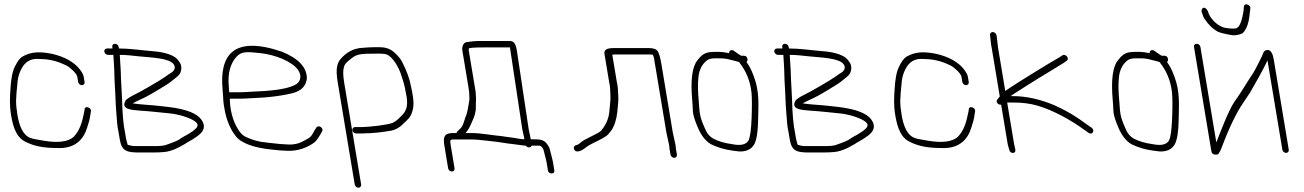

<svg xmlns="http://www.w3.org/2000/svg" viewBox="-20 -708 6104 899"><path d="M376 -324 371.8 -349C370.5 -357 365 -367.7 355.3 -381C328.9 -417.3 279.5 -443.6 223.1 -456C165.1 -467.3 125.8 -466.3 84.5 -442.7C72.6 -435.2 61.3 -420.3 50.7 -398C38.5 -375.7 31.1 -338.2 28.5 -285.5C26.7 -250.6 23.8 -217.5 32 -168C42.4 -105.5 60 -60.6 104 -42C140 -24 184.7 -15 245.9 -15C333.4 -10 371.4 -57.6 387.4 -108.5C395.3 -133.5 399.2 -142.3 403.8 -175L405.8 -187C408.9 -205.3 376.3 -214.7 376.3 -196L374.3 -184C365 -137 354.9 -99.2 324.8 -67C298.1 -43.6 249.6 -37.8 183.2 -49.5C173.7 -51.2 161 -53.4 144.5 -56.3C127.9 -59.2 115.2 -64 106.5 -70.8C81.7 -90.2 68.8 -127.3 62 -168C51.9 -228.9 54.3 -243.2 62.3 -326C64.2 -345.4 69.4 -363.9 78 -381.5C95.7 -418 122.9 -434.8 160.9 -432C200.1 -432 238.5 -424.7 271.7 -410C277.5 -407.3 284.1 -404.3 291.6 -401C303.7 -395.6 339.1 -365.4 341.8 -349L346 -324C347.3 -316.1 355.6 -309 363.5 -309C371.4 -309 377.3 -316.1 376 -324Z M540.9 -451C571.5 -451 594.7 -448.1 632.9 -444C684.9 -438.4 770.3 -436.9 792.7 -407.8C805.8 -390.8 793.9 -375 783.1 -368.4C775 -363.5 764.2 -356.4 752 -347.3C735.8 -335.2 636.2 -276.6 602.6 -261.1C586.5 -253 575.1 -245.3 568.4 -238C544.2 -196.6 592.8 -193.3 634.2 -190.1C695.9 -186.1 721.7 -181.9 775.8 -177C815.5 -173.1 862.3 -158.6 887.1 -143.7C919.1 -124.5 903.3 -108.8 879.8 -92L863.5 -81.5C850.1 -72.8 834.2 -66.6 822.2 -56.8C812 -49.8 789.9 -40.5 756 -29C746.1 -25.7 730.4 -24 708.8 -24H612.5C602.2 -24 590.7 -26 578 -30C575 -41 572 -48 570.2 -59L565.5 -87C557.8 -122.1 553.2 -174.1 551.5 -243C550.9 -271.2 546.1 -332.8 545.8 -361.5C545.5 -388.9 541.7 -425.5 540.9 -451ZM518.2 -503C509.8 -503 504.3 -496.8 505.7 -488L506.9 -481H480.9C473 -481 467.1 -473.9 468.4 -466C469.7 -458.1 478 -451 485.9 -451H510.9C511.1 -441.7 511.8 -429.3 513.1 -414C516.1 -375.8 514.9 -346.4 517.9 -304C521.3 -254.1 520.5 -226.8 524.7 -179.7C528.3 -139.6 527.6 -123.6 535.5 -87L540.9 -54.5C550.2 0.9 575.4 6 634 6H694.6C716.2 6 733.3 5.3 745.9 4C772.3 2.5 805.9 -9.7 843.8 -32.8C864.7 -47.2 876.6 -50.3 899 -67C936.1 -90.5 944.4 -117.1 923.6 -147C902.8 -176.8 853.4 -196.8 770.1 -207C751.8 -209 735.5 -210.8 721.2 -212.5C686.4 -216.6 632.6 -218.6 601.7 -224C604 -226 614 -231.3 632.6 -240C654 -248.7 684.3 -265 723.5 -289L754.5 -308C764.3 -314 773.5 -320.2 781.7 -326.5C799 -342.3 821.7 -353.1 826.8 -374.3C832.9 -399.7 826.3 -410.1 812.2 -428.5C795.4 -450.5 747.7 -463.9 703.6 -467.5C639.1 -472.8 589.4 -481 536.9 -481L535.7 -488C534.3 -496.8 526.7 -503 518.2 -503Z M1053.2 -276C1053.2 -280 1052.6 -288.8 1051.3 -302.5C1045.6 -363 1057.7 -409.7 1087.5 -442.6C1112 -468.7 1137.6 -465.7 1199.1 -459.2C1268.3 -451.9 1345.2 -420.9 1373.7 -383.1C1394.4 -355.6 1388.2 -327.7 1367.7 -314C1337.1 -294.8 1273.4 -283.4 1183.2 -280C1147.4 -278.6 1126.8 -276 1095.7 -276ZM1056.2 -246H1100.7C1132.7 -246 1154.3 -248.6 1190.6 -250C1259.3 -252.6 1350.9 -268.3 1370.5 -279L1387 -288C1405.4 -301.8 1415.4 -320.2 1416.9 -343C1415.7 -393.6 1377.2 -434.6 1299.8 -466C1068.6 -544.6 1007.5 -445.9 1022.2 -289.3C1027.2 -236.1 1022.7 -239.5 1033.7 -184.2C1045.2 -126.6 1076.7 -64.2 1112.5 -46C1141.7 -28.5 1180.9 -16.2 1239.7 -9.1C1278.7 -4.4 1307.3 -2 1325.5 -2C1361.7 -0.5 1397.6 -9 1430.9 -27.5C1462.3 -45 1466 -55.9 1481.5 -81L1487.7 -92C1498.3 -108 1471.1 -125.7 1461.5 -111L1454.3 -100C1433.4 -60.2 1432.5 -65.3 1394.5 -44.2C1377.4 -35 1355.7 -30.7 1332.7 -31.2C1309.6 -31.7 1276.3 -34.7 1232.7 -40C1192.2 -43.5 1156.2 -53.8 1123.3 -71C1115.9 -75.7 1109.2 -82 1103.2 -90C1081.6 -119.2 1067.2 -155.8 1059.8 -200C1057.4 -214.7 1056.2 -230 1056.2 -246Z M1671 156 1591.9 -319C1586 -354.3 1585.5 -379.3 1590.4 -394C1592 -403.5 1599.7 -413.9 1613.6 -425.1C1650.6 -455.1 1653.2 -457 1755 -457C1772.6 -457 1784.5 -455.5 1791.6 -452.5C1819.9 -440.6 1847.2 -392.4 1858.2 -358C1867.9 -327.9 1873.4 -315.3 1880.9 -270C1891.5 -225.5 1886.3 -192.7 1865.3 -171.5C1850.4 -156.4 1839.2 -142.9 1818.9 -132.9C1795.2 -122.9 1707 -113 1674.2 -113H1642.2C1634.3 -113 1628.4 -105.9 1629.7 -98C1631 -90.1 1639.3 -83 1647.2 -83H1679.2C1684.5 -83 1689.8 -83.3 1695 -84C1723.4 -84 1763.5 -88 1810.2 -96C1833.5 -100.5 1853.2 -112.1 1871 -131C1888.8 -146.9 1899.9 -159.9 1904.4 -169.9C1919.8 -204.8 1920.3 -232.6 1904.2 -304C1898.7 -337.2 1884.6 -376 1861.9 -420.3C1856 -431.9 1844.2 -445.9 1826.6 -462.3C1808.9 -478.8 1785.7 -487 1756.8 -487H1733.1C1721.9 -487 1707.6 -486.3 1690.2 -485L1664.2 -483C1638 -479.1 1616 -469.2 1596.6 -453.1C1556.5 -420.2 1549.4 -393.9 1561.9 -319L1641 156C1642.3 163.9 1650.6 171 1658.5 171C1666.4 171 1672.3 163.9 1671 156Z M2367.7 -516H2214.7C2205.2 -516 2187.6 -514.2 2163.4 -510.5C2149.6 -508 2142 -489 2144.8 -472L2173.1 -302C2175.7 -286.3 2177 -274.8 2177.1 -267.2C2177.2 -252.4 2179.1 -246.1 2176.7 -233.5C2172.6 -211.4 2169.7 -181.8 2159.5 -159.7C2149.5 -132.4 2149.5 -117.1 2130.2 -101.2C2122 -94.4 2117.8 -89 2117.8 -85H2098.8C2057.7 -85 2054.5 -63.2 2061 -24L2078.3 80C2079.8 88.8 2087.4 95 2095.8 95C2104.3 95 2109.8 88.8 2108.3 80L2091 -24C2086.4 -51.9 2086.6 -55 2103.8 -55H2193.8C2214.6 -55 2274.3 -47.2 2295 -45.2C2321.9 -42.5 2350.6 -36.3 2376.1 -34L2438.3 -26H2442.3C2445.8 -20.7 2450.8 -18 2457.1 -18C2463.4 -18 2467.5 -20.7 2469.3 -26H2487.3H2504.2C2516.1 -26 2524.6 -11.7 2526.6 0L2535.4 35C2537.1 41 2538.3 46 2538.9 50L2545.4 89C2547.1 99 2552.9 104 2562.9 104C2572.9 104 2577.1 99 2575.4 89L2568.9 50C2568.1 45.3 2566.9 40 2565.3 34L2556.6 0C2554.9 -10 2550.8 -20 2544.1 -30C2527.3 -55.2 2510.1 -56 2465.3 -56L2455.3 -104L2400.3 -470C2395.9 -496.6 2390 -516 2367.7 -516ZM2367.7 -486 2425.3 -104 2433.4 -67 2435.3 -56H2433.3C2414.8 -56 2394.4 -62.2 2375.3 -64C2354.2 -66 2340.1 -69.8 2313.8 -72.2C2278.5 -75.5 2230.2 -85 2188.8 -85H2159.8C2169.1 -96.1 2177.9 -109 2184 -123.8C2196.4 -154.2 2202.7 -159.6 2207.8 -193.8L2208.2 -226.5C2209.9 -244.1 2208.3 -260.2 2206.8 -280L2174.8 -472C2174.5 -474 2174.6 -476.8 2175.3 -480.5C2176 -484.2 2200.2 -486 2248.1 -486Z M3137 31C3144.9 31 3150.8 23.9 3149.5 16L3144.6 -13C3143.9 -17.7 3143.3 -23 3143 -29L3130.3 -87L3076.7 -409C3072.1 -436.5 3066.7 -455.7 3060.5 -466.6C3054.3 -477.5 3040.3 -483 3018.4 -483H2853.8C2821.8 -483 2807.2 -474.3 2810.1 -457L2832.2 -324C2837.8 -303.3 2836.5 -285.4 2838.1 -263.7C2840 -239.4 2834.5 -209.5 2833.3 -188C2830.8 -154.6 2818 -124.1 2794.9 -96.6C2789 -89.7 2772 -80.5 2747.4 -68.8C2722.9 -57.2 2706.6 -47.7 2698.5 -40.4C2690.5 -33.1 2683.1 -29 2676.4 -28C2667.1 -24.7 2664.4 -18.4 2668.3 -9C2677.4 12.8 2709 -5.8 2718.6 -14.2C2726.4 -21.1 2737.3 -28.1 2751.2 -35C2792.3 -54.5 2820.1 -69.4 2828 -79.5C2832.9 -85.8 2837.7 -91.7 2842.4 -97C2857 -118.6 2866.4 -147.5 2870.4 -183.7C2874.5 -219.9 2876 -245 2874.9 -259C2873 -282.6 2874 -301.6 2868.2 -324L2846.9 -452C2850.8 -452.7 2854.8 -453 2858.8 -453H3023.4C3028 -453 3032.4 -452.7 3036.5 -452C3038.4 -448.7 3040.2 -443.7 3042 -437L3100.3 -87L3112.8 -30C3113.2 -23.3 3113.9 -17.7 3114.6 -13L3119.5 16C3120.8 23.9 3129 31 3137 31Z M3441.5 -416C3473.8 -375.2 3492.8 -328.4 3498.6 -275.6C3501.1 -252 3501.4 -212.3 3499.3 -156.4C3497.3 -100.5 3492.3 -65 3484.5 -50C3472.8 -30.6 3447.4 -24.9 3408.3 -33C3373.5 -37.5 3344 -46.2 3320 -59C3302 -68.8 3288.5 -85.5 3279.7 -109C3253 -167.9 3256.4 -181.9 3251.7 -235C3247.5 -281.5 3246.9 -317.2 3249.9 -342C3252.5 -378.8 3266.2 -406.8 3291 -426C3298.8 -432 3311.9 -435 3330.4 -435H3351.4C3368.4 -435 3385.5 -432.5 3402.9 -427.5C3416.5 -423.6 3441 -419.3 3441.5 -416ZM3325.4 -465C3285.2 -465 3268.9 -456.2 3245.9 -426C3220.9 -396 3212.6 -333.3 3221.2 -238C3222.7 -220.7 3223.8 -203.8 3224.3 -187.5C3224.8 -171.2 3232.7 -145.1 3248.2 -109.1C3263.6 -73.2 3283.6 -47.8 3308.3 -33C3339.8 -17.6 3373.1 -7.6 3408.3 -3L3439 1C3473 3 3497.2 -8 3511.5 -32C3523.1 -53.7 3529.2 -92.9 3529.9 -149.5C3530.7 -213 3537.5 -277.1 3509.7 -350.2C3495 -389.2 3489.2 -397 3475.2 -418C3479.3 -421.3 3480.9 -426 3479.9 -432C3478.2 -442 3472.4 -447 3462.4 -447H3450.4C3447.5 -448.3 3440.4 -453 3429 -461L3416.5 -470C3405.8 -477.2 3392.2 -472.1 3394.4 -459C3373.7 -463 3358.9 -465 3349.9 -465Z M3677.9 -451C3708.5 -451 3731.7 -448.1 3769.9 -444C3821.9 -438.4 3907.3 -436.9 3929.7 -407.8C3942.8 -390.8 3930.9 -375 3920.1 -368.4C3912 -363.5 3901.2 -356.4 3889 -347.3C3872.8 -335.2 3773.2 -276.6 3739.6 -261.1C3723.5 -253 3712.1 -245.3 3705.4 -238C3681.2 -196.6 3729.8 -193.3 3771.2 -190.1C3832.9 -186.1 3858.7 -181.9 3912.8 -177C3952.5 -173.1 3999.3 -158.6 4024.1 -143.7C4056.1 -124.5 4040.3 -108.8 4016.8 -92L4000.5 -81.5C3987.1 -72.8 3971.2 -66.6 3959.2 -56.8C3949 -49.8 3926.9 -40.5 3893 -29C3883.1 -25.7 3867.4 -24 3845.8 -24H3749.5C3739.2 -24 3727.7 -26 3715 -30C3712 -41 3709 -48 3707.2 -59L3702.5 -87C3694.8 -122.1 3690.2 -174.1 3688.5 -243C3687.9 -271.2 3683.1 -332.8 3682.8 -361.5C3682.5 -388.9 3678.7 -425.5 3677.9 -451ZM3655.2 -503C3646.8 -503 3641.3 -496.8 3642.7 -488L3643.9 -481H3617.9C3610 -481 3604.1 -473.9 3605.4 -466C3606.7 -458.1 3615 -451 3622.9 -451H3647.9C3648.1 -441.7 3648.8 -429.3 3650.1 -414C3653.1 -375.8 3651.9 -346.4 3654.9 -304C3658.3 -254.1 3657.5 -226.8 3661.7 -179.7C3665.3 -139.6 3664.6 -123.6 3672.5 -87L3677.9 -54.5C3687.2 0.9 3712.4 6 3771 6H3831.6C3853.2 6 3870.3 5.3 3882.9 4C3909.3 2.5 3942.9 -9.7 3980.8 -32.8C4001.7 -47.2 4013.6 -50.3 4036 -67C4073.1 -90.5 4081.4 -117.1 4060.6 -147C4039.8 -176.8 3990.4 -196.8 3907.1 -207C3888.8 -209 3872.5 -210.8 3858.2 -212.5C3823.4 -216.6 3769.6 -218.6 3738.7 -224C3741 -226 3751 -231.3 3769.6 -240C3791 -248.7 3821.3 -265 3860.5 -289L3891.5 -308C3901.3 -314 3910.5 -320.2 3918.7 -326.5C3936 -342.3 3958.7 -353.1 3963.8 -374.3C3969.9 -399.7 3963.3 -410.1 3949.2 -428.5C3932.4 -450.5 3884.7 -463.9 3840.6 -467.5C3776.1 -472.8 3726.4 -481 3673.9 -481L3672.7 -488C3671.3 -496.8 3663.7 -503 3655.2 -503Z M4516 -324 4511.8 -349C4510.5 -357 4505 -367.7 4495.3 -381C4468.9 -417.3 4419.5 -443.6 4363.1 -456C4305.1 -467.3 4265.8 -466.3 4224.5 -442.7C4212.6 -435.2 4201.3 -420.3 4190.7 -398C4178.5 -375.7 4171.1 -338.2 4168.5 -285.5C4166.7 -250.6 4163.8 -217.5 4172 -168C4182.4 -105.5 4200 -60.6 4244 -42C4280 -24 4324.7 -15 4385.9 -15C4473.4 -10 4511.4 -57.6 4527.4 -108.5C4535.3 -133.5 4539.2 -142.3 4543.8 -175L4545.8 -187C4548.9 -205.3 4516.3 -214.7 4516.3 -196L4514.3 -184C4505 -137 4494.9 -99.2 4464.8 -67C4438.1 -43.6 4389.6 -37.8 4323.2 -49.5C4313.7 -51.2 4301 -53.4 4284.5 -56.3C4267.9 -59.2 4255.2 -64 4246.5 -70.8C4221.7 -90.2 4208.8 -127.3 4202 -168C4191.9 -228.9 4194.3 -243.2 4202.3 -326C4204.2 -345.4 4209.4 -363.9 4218 -381.5C4235.7 -418 4262.9 -434.8 4300.9 -432C4340.1 -432 4378.5 -424.7 4411.7 -410C4417.5 -407.3 4424.1 -404.3 4431.6 -401C4443.7 -395.6 4479.1 -365.4 4481.8 -349L4486 -324C4487.3 -316.1 4495.6 -309 4503.5 -309C4511.4 -309 4517.3 -316.1 4516 -324Z M4628 -558C4620 -558 4614.1 -550.9 4615.5 -543L4616.5 -537C4619.2 -520.3 4618.3 -507.8 4623.5 -483L4661.3 -256C4659.5 -254.7 4658.1 -253 4657.1 -251L4650.4 -243C4638.8 -230.5 4656 -215 4667.6 -218L4698.4 -33C4699.3 -27.7 4700.9 -21.7 4703.4 -15L4706.1 -5C4707.3 2.7 4716.3 9.4 4724.2 8C4742.4 5.1 4731.1 -16.7 4728.4 -33L4695.9 -228H4725.9C4766.1 -228 4802.7 -223.3 4835.8 -213.9C4913.2 -192 4999.5 -142.1 5055.7 -101L5077.2 -86C5094.2 -73.7 5109 -97 5091.2 -110L5070.8 -124C5025.3 -157.3 4989.7 -181.7 4919.7 -214C4851.6 -243.3 4785.4 -258 4720.9 -258H4712.5C4720.3 -264 4730.9 -271.2 4744.3 -279.5C4772.1 -296.7 4814.9 -325.2 4844.2 -342.5C4878.8 -362.9 4928.1 -393.6 4959.7 -413L4974 -423C4990.8 -434.2 4968.3 -458.1 4954.7 -449L4939.4 -439C4907.8 -421.2 4751.6 -327.1 4686.9 -282L4653.3 -484L4646.9 -537L4645.9 -543C4644.5 -550.9 4635.9 -558 4628 -558Z M5410.5 -416C5442.8 -375.2 5461.8 -328.4 5467.6 -275.6C5470.1 -252 5470.4 -212.3 5468.3 -156.4C5466.3 -100.5 5461.3 -65 5453.5 -50C5441.8 -30.6 5416.4 -24.9 5377.3 -33C5342.5 -37.5 5313 -46.2 5289 -59C5271 -68.8 5257.5 -85.5 5248.7 -109C5222 -167.9 5225.4 -181.9 5220.7 -235C5216.5 -281.5 5215.9 -317.2 5218.9 -342C5221.5 -378.8 5235.2 -406.8 5260 -426C5267.8 -432 5280.9 -435 5299.4 -435H5320.4C5337.4 -435 5354.5 -432.5 5371.9 -427.5C5385.5 -423.6 5410 -419.3 5410.5 -416ZM5294.4 -465C5254.2 -465 5237.9 -456.2 5214.9 -426C5189.9 -396 5181.6 -333.3 5190.2 -238C5191.7 -220.7 5192.8 -203.8 5193.3 -187.5C5193.8 -171.2 5201.7 -145.1 5217.2 -109.1C5232.6 -73.2 5252.6 -47.8 5277.3 -33C5308.8 -17.6 5342.1 -7.6 5377.3 -3L5408 1C5442 3 5466.2 -8 5480.5 -32C5492.1 -53.7 5498.2 -92.9 5498.9 -149.5C5499.7 -213 5506.5 -277.1 5478.7 -350.2C5464 -389.2 5458.2 -397 5444.2 -418C5448.3 -421.3 5449.9 -426 5448.9 -432C5447.2 -442 5441.4 -447 5431.4 -447H5419.4C5416.5 -448.3 5409.4 -453 5398 -461L5385.5 -470C5374.8 -477.2 5361.2 -472.1 5363.4 -459C5342.7 -463 5327.9 -465 5318.9 -465Z M5802.9 -659C5795.5 -608.7 5783.5 -581 5769.5 -575.9C5762.7 -573.4 5747.8 -573.5 5724.6 -576.3C5701.4 -579.1 5678.9 -591.7 5659 -614C5647.7 -627.4 5640.8 -638.8 5638.1 -648.4C5635.4 -657.9 5630.8 -664.9 5624.5 -669.4C5611.6 -678.5 5603.7 -660.6 5606.3 -653L5609.9 -643C5611.8 -635.7 5614.6 -628.7 5618.4 -622C5637.8 -592.9 5658.8 -572.1 5682 -559.8C5693.8 -554.3 5716.1 -548.8 5748.9 -543.3C5759.7 -541.5 5774.3 -543.5 5792.7 -549.5C5799.9 -551.8 5807.6 -561.2 5815.8 -577.5C5824 -593.8 5829.5 -618.3 5832.2 -651L5834.4 -668C5836 -677.8 5830.2 -684.4 5817 -687.5C5809.9 -689.2 5805.6 -685.4 5804 -676ZM5570.7 -488 5652 0C5653.7 10 5659.4 15.3 5669.2 16C5678.9 16.7 5684.8 14.7 5686.7 10C5691 4 5695.3 -4.3 5699.5 -15C5735.9 -112.8 5771.1 -183.5 5801.4 -227C5813 -243.7 5823.3 -259 5832.1 -273C5856.5 -315.6 5891.2 -374.6 5914.8 -425L5984.4 -7C5985.8 0.9 5994 8 6001.9 8C6009.9 8 6015.8 0.9 6014.4 -7L5944 -430C5939.9 -454.5 5930.7 -478.1 5910.3 -473.5C5894.3 -469.9 5894.1 -454.9 5887.5 -442C5875.2 -418.2 5864 -393.1 5847.8 -366C5820.4 -325.9 5791.8 -275.3 5760.2 -232C5732.6 -192.2 5690.1 -79.4 5675.2 -41L5600.7 -488C5599.3 -496.8 5591.7 -503 5583.2 -503C5574.8 -503 5569.3 -496.8 5570.7 -488Z"/></svg>

Font: MewTooHand
Style: WideLta
Weight: 400
Designer: Mew Too, Robert Jablonski
Version: Version 0.77